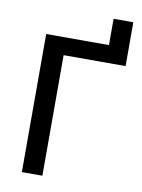

<svg xmlns="http://www.w3.org/2000/svg" viewBox="-91 -887 701 949"><g transform="rotate(10 259.5 -412.5)"><path d="M86 0V-693H401V-825H500V-605H189V0Z"/></g></svg>

Font: Ubuntu Sans Medium
Style: Regular
Weight: 500
Designer: Dalton Maag Ltd
Foundry: Dalton Maag Ltd
Version: Version 1.006; ttfautohint (v1.8.4.7-5d5b)